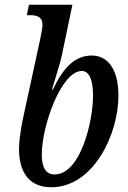

<svg xmlns="http://www.w3.org/2000/svg" viewBox="-20 -780 540 809"><path d="M196 9C373 9 479 -213 479 -377C479 -487 435 -546 367 -546C294 -546 246 -493 203 -403H199C207 -432 232 -507 240 -544L285 -760H102L93 -716H106C137 -716 159 -709 159 -675C159 -665 156 -648 150 -618L75 -272C67 -232 60 -182 60 -153C60 -58 100 9 196 9ZM210 -45C172 -45 156 -77 156 -128C156 -250 238 -481 325 -481C352 -481 372 -451 372 -377C372 -270 320 -45 210 -45Z"/></svg>

Font: Noto Serif Condensed Medium
Style: Italic
Weight: 500
Width: 3
Italic angle: -12°
Designer: Monotype Design Team
Foundry: Monotype Imaging Inc.
Version: Version 2.013